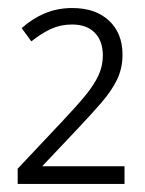

<svg xmlns="http://www.w3.org/2000/svg" viewBox="-20 -874 361 478"><path d="M290 -416H24V-454L136 -573Q172 -611 193.5 -637.5Q215 -664 225.5 -687Q236 -710 236 -736Q236 -772 216 -792.5Q196 -813 159 -813Q131 -813 107 -802Q83 -791 58 -771L34 -804Q61 -828 92 -841Q123 -854 160 -854Q218 -854 251.5 -822.5Q285 -791 285 -738Q285 -704 271.5 -676Q258 -648 232.5 -618.5Q207 -589 171 -551L85 -460H290Z"/></svg>

Font: Noto Sans Display Light
Style: Regular
Weight: 300
Designer: Monotype Design Team
Foundry: Monotype Imaging Inc.
Version: Version 2.003